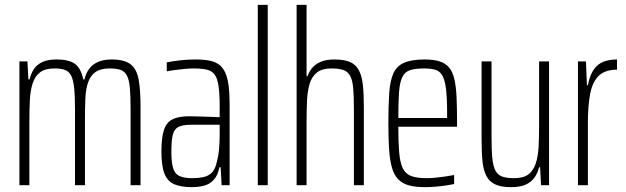

<svg xmlns="http://www.w3.org/2000/svg" viewBox="-20 -763 2578 791"><path d="M60 0V-510H93L97 -436H102Q107 -459 119 -477.5Q131 -496 153.5 -507Q176 -518 212 -518Q266 -518 290 -499Q314 -480 323 -436H328Q334 -461 347 -479Q360 -497 383 -507.5Q406 -518 440 -518Q492 -518 517.5 -498.5Q543 -479 551 -436.5Q559 -394 559 -322V0H518V-313Q518 -368 515 -401Q512 -434 503 -451.5Q494 -469 477 -475Q460 -481 432 -481Q394 -481 373 -466Q352 -451 342.5 -422.5Q333 -394 331.5 -354Q330 -314 330 -263V0H289V-313Q289 -368 285.5 -401Q282 -434 273 -451.5Q264 -469 247.5 -475Q231 -481 204 -481Q166 -481 145 -465Q124 -449 114.5 -419.5Q105 -390 103 -350.5Q101 -311 101 -263V0Z M770 8Q727 8 699 -3.5Q671 -15 658 -46.5Q645 -78 645 -139Q645 -195 655 -226.5Q665 -258 690 -271Q715 -284 759 -284Q770 -284 786 -283.5Q802 -283 820 -282.5Q838 -282 854.5 -281.5Q871 -281 885 -280V-325Q885 -376 880.5 -407.5Q876 -439 865 -455Q854 -471 832.5 -476Q811 -481 776 -481Q760 -481 740 -479Q720 -477 700.5 -474.5Q681 -472 667 -469V-506Q691 -511 721.5 -514.5Q752 -518 786 -518Q820 -518 844 -513Q868 -508 883.5 -496Q899 -484 908.5 -462.5Q918 -441 922 -408.5Q926 -376 926 -331V0H893L889 -74H884Q877 -39 859.5 -21Q842 -3 819 2.5Q796 8 770 8ZM773 -29Q797 -29 816.5 -33Q836 -37 850 -49Q864 -61 871 -87Q879 -115 882 -143.5Q885 -172 885 -209V-249H767Q735 -249 717 -241Q699 -233 692.5 -210Q686 -187 686 -139Q686 -95 693 -71Q700 -47 719 -38Q738 -29 773 -29Z M1042 0V-743H1083V0Z M1202 0V-743H1243V-449H1247Q1253 -467 1265.5 -482.5Q1278 -498 1300.5 -508Q1323 -518 1358 -518Q1398 -518 1422 -507.5Q1446 -497 1458.5 -473.5Q1471 -450 1475 -412.5Q1479 -375 1479 -321V0H1438V-313Q1438 -368 1435 -401Q1432 -434 1422 -451.5Q1412 -469 1393.5 -475Q1375 -481 1345 -481Q1307 -481 1286 -464.5Q1265 -448 1256 -419Q1247 -390 1245 -350Q1243 -310 1243 -263V0Z M1731 8Q1691 8 1664 0.5Q1637 -7 1620 -25Q1603 -43 1594.5 -73Q1586 -103 1583 -147.5Q1580 -192 1580 -254Q1580 -329 1583.5 -379.5Q1587 -430 1600.5 -460.5Q1614 -491 1645 -504.5Q1676 -518 1729 -518Q1767 -518 1791.5 -510Q1816 -502 1830.5 -484.5Q1845 -467 1852 -436.5Q1859 -406 1861 -361.5Q1863 -317 1863 -256V-241H1621Q1621 -177 1624.5 -135.5Q1628 -94 1639 -70.5Q1650 -47 1673.5 -38Q1697 -29 1737 -29Q1755 -29 1775.5 -31Q1796 -33 1815.5 -36Q1835 -39 1851 -42V-5Q1838 -2 1818 1Q1798 4 1775.5 6Q1753 8 1731 8ZM1822 -257V-296Q1822 -359 1817.5 -396Q1813 -433 1802.5 -451.5Q1792 -470 1773.5 -475.5Q1755 -481 1727 -481Q1691 -481 1669.5 -474Q1648 -467 1637.5 -445.5Q1627 -424 1624 -384Q1621 -344 1621 -277H1841Z M2085 8Q2046 8 2022 -2.5Q1998 -13 1985 -36Q1972 -59 1968 -96.5Q1964 -134 1964 -189V-510H2005V-197Q2005 -143 2008.5 -109.5Q2012 -76 2022 -58.5Q2032 -41 2050.5 -35Q2069 -29 2098 -29Q2137 -29 2157.5 -45Q2178 -61 2187.5 -90.5Q2197 -120 2199 -160Q2201 -200 2201 -247V-510H2242V0H2209L2205 -74H2201Q2195 -50 2182 -31.5Q2169 -13 2146 -2.5Q2123 8 2085 8Z M2361 0V-510H2394L2398 -412H2402Q2410 -454 2426.5 -477Q2443 -500 2467 -509Q2491 -518 2522 -518V-476Q2473 -476 2447 -451Q2421 -426 2411.5 -377Q2402 -328 2402 -258V0Z"/></svg>

Font: Saira ExtraCondensed ExtraLight
Style: Regular
Weight: 250
Width: 2
Designer: Hector Gatti with collaboration of the Omnibus-Type team
Foundry: Omnibus-Type
Version: Version 1.101